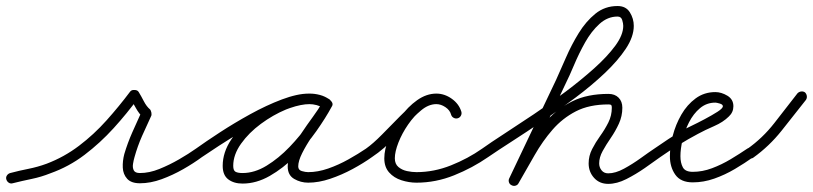

<svg xmlns="http://www.w3.org/2000/svg" viewBox="-31 -585 2701 638"><path d="M11 24Q4 26 -2 22Q-8 18 -10 11Q-12 4 -8 -2Q-4 -8 3 -10Q33 -18 63.5 -24Q94 -30 124 -41Q182 -63 231.5 -100.5Q281 -138 323 -185Q365 -232 401 -280Q406 -287 416 -286Q426 -286 430 -279Q438 -266 447 -248.5Q456 -231 468 -221Q470 -219 472 -211Q473 -204 472 -201Q456 -167 441 -133Q426 -99 416 -63Q413 -53 411 -40.5Q409 -28 413.5 -19Q418 -10 434 -10Q465 -10 498.5 -23.5Q532 -37 564 -55.5Q596 -74 620 -91Q626 -95 633 -94Q640 -93 644 -87Q648 -81 647 -74Q646 -67 640 -63Q613 -43 578 -23Q543 -3 506 10.5Q469 24 434 24Q405 24 391.5 9Q378 -6 377 -28Q376 -50 382 -73Q393 -110 408.5 -145Q424 -180 440 -215Q441 -217 442 -213.5Q443 -210 444 -206Q445 -201 445.5 -197.5Q446 -194 444 -195Q431 -207 420.5 -226Q410 -245 400 -261Q398 -264 403 -265.5Q408 -267 415 -267Q421 -266 426 -264.5Q431 -263 429 -260Q391 -208 346.5 -159Q302 -110 250 -70.5Q198 -31 136 -9Q106 3 74.5 9.5Q43 16 11 24Q11 24 11 24Q11 24 11 24Z M616 -67Q612 -73 613 -80Q614 -87 620 -91Q652 -114 699.5 -145Q747 -176 800.5 -205.5Q854 -235 905.5 -254.5Q957 -274 998 -274Q1015 -274 1032 -269.5Q1049 -265 1063 -255Q1070 -250 1070.5 -243.5Q1071 -237 1068 -232Q1064 -226 1057.5 -224Q1051 -222 1044 -226Q1022 -239 996 -239Q962 -239 919 -221Q876 -203 836 -173.5Q796 -144 770 -107.5Q744 -71 744 -34Q744 -18 752 -14Q760 -10 775 -10Q815 -10 855 -34.5Q895 -59 931 -96.5Q967 -134 995 -174.5Q1023 -215 1041 -246Q1045 -254 1052 -255Q1059 -256 1064 -253Q1070 -250 1073 -243.5Q1076 -237 1071 -230Q1061 -211 1042.5 -184.5Q1024 -158 1005 -130Q986 -102 973 -76Q960 -50 960 -32Q960 -20 972 -16.5Q984 -13 993 -13Q1025 -13 1059.5 -25Q1094 -37 1127 -55.5Q1160 -74 1185 -91Q1191 -95 1198 -94Q1205 -93 1209 -87Q1213 -81 1212 -74Q1211 -67 1205 -63Q1177 -43 1141 -23.5Q1105 -4 1066.5 9Q1028 22 993 22Q968 22 946.5 9.5Q925 -3 925 -32Q925 -57 938 -85Q951 -113 970 -141.5Q989 -170 1008.5 -196.5Q1028 -223 1041 -246Q1045 -254 1052 -255.5Q1059 -257 1064 -253Q1070 -250 1073 -243.5Q1076 -237 1071 -230Q1051 -193 1020 -149Q989 -105 949.5 -65.5Q910 -26 865.5 -0.5Q821 25 775 25Q746 25 727.5 11Q709 -3 709 -34Q709 -79 737.5 -121.5Q766 -164 810.5 -198.5Q855 -233 905 -253.5Q955 -274 996 -274Q1032 -274 1062 -256Q1069 -252 1069.5 -245Q1070 -238 1066 -232Q1063 -227 1056.5 -224.5Q1050 -222 1043 -227Q1033 -234 1021 -236.5Q1009 -239 998 -239Q970 -239 932.5 -226Q895 -213 853.5 -192Q812 -171 771.5 -147Q731 -123 696.5 -100.5Q662 -78 640 -63Q634 -59 627 -60Q620 -61 616 -67Z M1181 -67Q1176 -73 1177.5 -80Q1179 -87 1185 -91Q1209 -108 1238.5 -138Q1268 -168 1299 -199.5Q1330 -231 1360.5 -252.5Q1391 -274 1419 -274Q1446 -274 1470 -257Q1494 -240 1502 -214Q1502 -214 1502 -214Q1502 -214 1502 -214Q1504 -207 1500.5 -200.5Q1497 -194 1490 -192Q1483 -190 1476.5 -193.5Q1470 -197 1468 -204Q1464 -219 1449 -229Q1434 -239 1419 -239Q1393 -239 1368 -218Q1343 -197 1321 -170.5Q1299 -144 1282 -128Q1264 -110 1245 -93.5Q1226 -77 1205 -63Q1199 -58 1192 -59.5Q1185 -61 1181 -67ZM1490 -192Q1483 -190 1476.5 -193.5Q1470 -197 1468 -204Q1464 -219 1449 -229Q1434 -239 1419 -239Q1393 -239 1369 -219.5Q1345 -200 1325 -171Q1305 -142 1293 -111.5Q1281 -81 1281 -59Q1281 -40 1293 -30Q1305 -20 1321.5 -16.5Q1338 -13 1353 -13Q1411 -13 1467.5 -35.5Q1524 -58 1571 -91Q1571 -91 1571 -91Q1571 -91 1571 -91Q1577 -95 1584 -94Q1591 -93 1595 -87Q1599 -81 1598 -74Q1597 -67 1591 -63Q1539 -27 1478 -2.5Q1417 22 1353 22Q1328 22 1303 14Q1278 6 1262 -12Q1246 -30 1246 -59Q1246 -88 1260.5 -125Q1275 -162 1299.5 -196Q1324 -230 1355 -252Q1386 -274 1419 -274Q1446 -274 1470 -257Q1494 -240 1502 -214Q1504 -207 1500.5 -200.5Q1497 -194 1490 -192Z M1567 -67Q1563 -73 1564 -80Q1565 -87 1571 -91Q1599 -111 1644.5 -140.5Q1690 -170 1743 -205.5Q1796 -241 1848 -280Q1900 -319 1943.5 -358Q1987 -397 2013.5 -433Q2040 -469 2040 -499Q2040 -507 2036.5 -518.5Q2033 -530 2021 -530Q1988 -530 1961 -505.5Q1934 -481 1913.5 -444.5Q1893 -408 1877 -370Q1861 -332 1848 -306Q1848 -306 1848 -306Q1848 -306 1848 -306Q1848 -306 1848 -306Q1848 -306 1848 -306Q1809 -224 1770.5 -142Q1732 -60 1693 22Q1693 22 1693 22Q1693 22 1693 22Q1690 29 1683 31.5Q1676 34 1670 31Q1663 28 1660.5 21Q1658 14 1661 8Q1700 -74 1739 -156Q1778 -238 1817 -320Q1817 -320 1817 -320Q1817 -320 1817 -320Q1817 -320 1817 -320Q1817 -320 1817 -320Q1832 -353 1850 -394.5Q1868 -436 1892 -475Q1916 -514 1947.5 -539.5Q1979 -565 2021 -565Q2049 -565 2062 -544Q2075 -523 2075 -499Q2075 -463 2048.5 -423Q2022 -383 1978 -341.5Q1934 -300 1880.5 -260Q1827 -220 1772.5 -183Q1718 -146 1670.5 -115.5Q1623 -85 1591 -63Q1585 -59 1578 -60Q1571 -61 1567 -67ZM1692 24Q1689 30 1682 32Q1675 34 1668 30Q1662 27 1660 20Q1658 13 1662 6Q1691 -45 1720.5 -95Q1750 -145 1786.5 -185Q1823 -225 1872 -249Q1921 -273 1991 -273Q2012 -273 2024.5 -260.5Q2037 -248 2037 -227Q2037 -199 2025.5 -174Q2014 -149 1998.5 -126.5Q1983 -104 1971.5 -83Q1960 -62 1960 -42Q1960 -29 1968 -19Q1976 -9 1990 -9Q2014 -9 2042.5 -24.5Q2071 -40 2098 -59.5Q2125 -79 2143 -91Q2143 -91 2143 -91Q2143 -91 2143 -91Q2149 -95 2156 -94Q2163 -93 2167 -87Q2171 -81 2170 -74Q2169 -67 2163 -63Q2141 -47 2111.5 -26.5Q2082 -6 2050.5 10Q2019 26 1990 26Q1961 26 1943 6Q1925 -14 1925 -42Q1925 -67 1936.5 -89.5Q1948 -112 1963.5 -133.5Q1979 -155 1990.5 -178Q2002 -201 2002 -227Q2002 -234 2000 -236Q1998 -238 1991 -238Q1927 -238 1882.5 -215Q1838 -192 1805 -154Q1772 -116 1745.5 -69.5Q1719 -23 1692 24Q1692 24 1692 24Q1692 24 1692 24Z M2163 -63Q2157 -59 2150 -60Q2143 -61 2139 -67Q2135 -73 2136 -80Q2137 -87 2143 -91Q2166 -107 2189.5 -122.5Q2213 -138 2238 -152Q2244 -156 2265 -166Q2286 -176 2310.5 -189Q2335 -202 2353 -213.5Q2371 -225 2371 -232Q2371 -238 2360.5 -241Q2350 -244 2346 -244Q2317 -244 2295 -225.5Q2273 -207 2258.5 -178.5Q2244 -150 2237 -120Q2230 -90 2230 -66Q2230 -44 2238 -29Q2246 -14 2271 -14Q2303 -14 2335 -26Q2367 -38 2397 -56Q2427 -74 2452 -91Q2458 -95 2465 -94Q2472 -93 2476 -87Q2480 -81 2479 -74Q2478 -67 2472 -63Q2444 -43 2411 -23.5Q2378 -4 2342.5 8.5Q2307 21 2271 21Q2231 21 2213 -4.5Q2195 -30 2195 -66Q2195 -97 2204.5 -134Q2214 -171 2233 -204Q2252 -237 2280.5 -258Q2309 -279 2346 -279Q2366 -279 2386 -267Q2406 -255 2406 -232Q2406 -212 2391 -198Q2372 -179 2342 -166Q2312 -153 2288 -140Q2256 -123 2224.5 -103.5Q2193 -84 2163 -63Q2163 -63 2163 -63Q2163 -63 2163 -63Z M2472 -61Q2466 -57 2459 -58.5Q2452 -60 2448 -66Q2444 -71 2445 -78.5Q2446 -86 2452 -90Q2503 -126 2542 -176Q2581 -226 2619 -275Q2619 -275 2619 -275Q2619 -275 2619 -275Q2624 -280 2631 -281Q2638 -282 2644 -278Q2649 -273 2650 -266Q2651 -259 2647 -253Q2607 -202 2566 -150.5Q2525 -99 2472 -61Q2472 -61 2472 -61Q2472 -61 2472 -61Z"/></svg>

Font: FRB American Cursive
Style: Italic
Weight: 400
Italic angle: -25°
Version: Version 2.0;Modular Font Editor K font №1